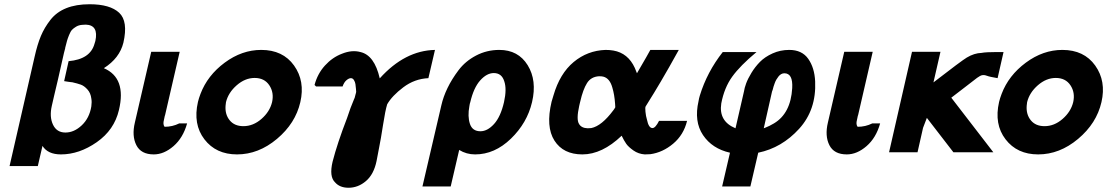

<svg xmlns="http://www.w3.org/2000/svg" viewBox="-20 -717 5213 904"><path d="M25 65 143 -450Q156 -508 172.5 -547.5Q189 -587 217.5 -623.5Q246 -660 292 -678.5Q338 -697 402 -697Q498 -697 541 -657Q584 -617 561 -516Q543 -443 469 -396Q576 -350 540 -199Q518 -105 435.5 -47.5Q353 10 267 10Q205 10 180 -30L158 65ZM287 -490Q286 -486 284 -478.5Q282 -471 281 -467L253 -343Q246 -314 235 -267Q224 -220 224 -219Q212 -167 229.5 -130Q247 -93 288 -93Q329 -93 365 -127Q401 -161 410 -216Q413 -237 410 -253Q407 -279 391.5 -296Q376 -313 360.5 -318.5Q345 -324 319 -330H316L301 -332Q296 -333 282 -335L303 -429Q405 -438 425 -511L429 -524Q445 -599 384 -601Q373 -601 367 -600Q351 -599 338.5 -591.5Q326 -584 319 -576.5Q312 -569 305 -551.5Q298 -534 295.5 -524.5Q293 -515 287 -492Z M615 -140 692 -473H826L757 -174Q757 -173 756 -172L752 -153Q746 -131 755 -120Q792 -120 824 -136H861Q842 -68 797 -29Q752 10 704 10Q644 10 622 -33.5Q600 -77 615 -140Z M912 -237Q916 -254 924 -275Q957 -362 1038 -422Q1119 -482 1210 -482Q1312 -482 1364.5 -408.5Q1417 -335 1394 -236Q1371 -136 1284 -63Q1197 10 1096 10Q997 10 942.5 -61Q888 -132 912 -237ZM1044 -236Q1043 -233 1043 -227.5Q1043 -222 1042 -219Q1039 -178 1061.5 -150.5Q1084 -123 1126 -123Q1172 -123 1211 -157Q1250 -191 1261 -236Q1271 -281 1248 -315.5Q1225 -350 1179 -350Q1134 -350 1094.5 -315.5Q1055 -281 1044 -236Z M1468 -310 1461 -317Q1475 -370 1510 -408.5Q1545 -447 1590 -464Q1637 -483 1677 -472Q1743 -457 1768 -348Q1886 -479 2028 -482L1997 -349Q1932 -346 1879 -306Q1826 -266 1803 -226Q1794 -197 1783.5 -129Q1773 -61 1765 -22L1753 41Q1740 104 1703 135.5Q1666 167 1621 167Q1580 167 1558 142Q1529 115 1546 44Q1568 -42 1614 -161Q1629 -208 1649 -255V-253Q1650 -259 1653.5 -270.5Q1657 -282 1657 -285Q1657 -286 1656 -298.5Q1655 -311 1653.5 -321Q1652 -331 1646.5 -340Q1641 -349 1632 -349Q1623 -349 1611.5 -339.5Q1600 -330 1593 -310Z M1969 161 2058 -221Q2067 -261 2087 -302.5Q2107 -344 2139 -386.5Q2171 -429 2221.5 -455.5Q2272 -482 2331 -482Q2420 -482 2464.5 -410Q2509 -338 2485 -236Q2462 -138 2385.5 -64Q2309 10 2217 10Q2176 10 2142 -11L2102 161ZM2194 -235Q2192 -231 2190 -217Q2181 -169 2192.5 -134Q2204 -99 2242 -99Q2275 -99 2306 -133Q2337 -167 2353 -236Q2367 -298 2354 -335Q2342 -373 2305 -373Q2272 -373 2241 -338.5Q2210 -304 2194 -235Z M2577 -238Q2584 -263 2586 -268Q2616 -371 2681 -425Q2746 -479 2831 -482Q2851 -482 2868 -479Q2937 -467 2969 -397L2979 -372Q3035 -468 3042 -482H3176Q3128 -395 3091 -332.5Q3054 -270 3038.5 -246Q3023 -222 3020 -216Q3017 -212 3019 -191Q3021 -170 3026 -154Q3034 -114 3052 -114Q3066 -114 3083 -148H3215Q3199 -82 3149.5 -40.5Q3100 1 3042 9Q3033 10 3016 10Q2986 8 2962.5 -8.5Q2939 -25 2928.5 -40Q2918 -55 2907 -78Q2815 10 2722 10Q2632 10 2590.5 -55Q2549 -120 2577 -238ZM2712 -239Q2711 -236 2709.5 -229Q2708 -222 2707 -218Q2693 -155 2706 -134Q2717 -114 2747 -113Q2758 -113 2764 -114Q2813 -124 2868 -198Q2870 -201 2872 -203.5Q2874 -206 2875 -208.5Q2876 -211 2877 -212Q2877 -221 2876 -229Q2873 -272 2863 -305Q2851 -348 2821 -356Q2814 -358 2801 -358Q2763 -356 2744 -326Q2725 -296 2712 -239Z M3269 -241Q3271 -254 3275 -267Q3309 -378 3383 -472H3542Q3465 -408 3427.5 -356Q3390 -304 3376 -230Q3363 -146 3443 -113L3483 -287Q3485 -302 3493 -324Q3501 -346 3518 -374Q3535 -402 3558 -425.5Q3581 -449 3617.5 -465.5Q3654 -482 3696 -482Q3756 -482 3785.5 -440Q3815 -398 3818 -334Q3824 -200 3742.5 -110.5Q3661 -21 3550 2L3513 161H3380L3417 2Q3333 -17 3290 -81Q3247 -145 3269 -241ZM3576 -113Q3584 -116 3586 -117Q3602 -123 3624 -136Q3703 -183 3710 -302Q3714 -372 3673 -372Q3665 -372 3658 -368Q3651 -364 3645.5 -357Q3640 -350 3635.5 -342.5Q3631 -335 3627.5 -325Q3624 -315 3622 -309Q3620 -303 3618 -294L3615 -286Z M3878 -140 3955 -473H4089L4020 -174Q4020 -173 4019 -172L4015 -153Q4009 -131 4018 -120Q4055 -120 4087 -136H4124Q4105 -68 4060 -29Q4015 10 3967 10Q3907 10 3885 -33.5Q3863 -77 3878 -140Z M4166 0 4274 -473H4408L4375 -329Q4507 -431 4532 -446Q4567 -467 4602 -468Q4611 -470 4630.5 -471Q4650 -472 4674 -472Q4698 -472 4705 -472L4677 -349Q4659 -352 4645.5 -355Q4632 -358 4627.5 -360Q4623 -362 4617.5 -363Q4612 -364 4604 -363Q4595 -361 4580.5 -350.5Q4566 -340 4528 -310Q4490 -280 4459 -257L4657 0H4469L4344 -162L4326 -115Q4316 -68 4300 0Z M4684 -237Q4688 -254 4696 -275Q4729 -362 4810 -422Q4891 -482 4982 -482Q5084 -482 5136.5 -408.5Q5189 -335 5166 -236Q5143 -136 5056 -63Q4969 10 4868 10Q4769 10 4714.5 -61Q4660 -132 4684 -237ZM4816 -236Q4815 -233 4815 -227.5Q4815 -222 4814 -219Q4811 -178 4833.5 -150.5Q4856 -123 4898 -123Q4944 -123 4983 -157Q5022 -191 5033 -236Q5043 -281 5020 -315.5Q4997 -350 4951 -350Q4906 -350 4866.5 -315.5Q4827 -281 4816 -236Z"/></svg>

Font: Coval
Style: ExtraBold Italic
Weight: 800
Foundry: Context Ltd
Version: Version 001.000